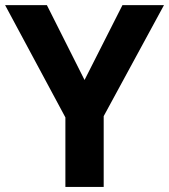

<svg xmlns="http://www.w3.org/2000/svg" viewBox="-20 -734 664 754"><path d="M0 -713.9H164.1L312 -419.9L460.9 -713.9H624L387.2 -277.8V0H236.8V-272.9Z"/></svg>

Font: Nokora
Style: Bold
Weight: 700
Designer: Danh Hong
Version: Version 8.000; ttfautohint (v1.8.3)